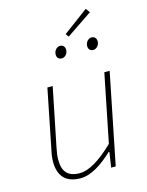

<svg xmlns="http://www.w3.org/2000/svg" viewBox="-123 -890 750 977"><g transform="rotate(-15 252.0 -401.0)"><path d="M178 12C236 12 294 -28 350 -80H354L342 0H366L462 -478H434L362 -120C286 -46 226 -14 182 -14C118 -14 92 -46 92 -108C92 -128 94 -142 100 -172L162 -478H134L72 -168C66 -140 64 -128 64 -104C64 -36 96 12 178 12ZM244 -602C260 -602 276 -618 276 -638C276 -656 266 -666 250 -666C234 -666 218 -650 218 -628C218 -612 228 -602 244 -602ZM410 -602C426 -602 442 -618 442 -638C442 -656 432 -666 416 -666C400 -666 384 -650 384 -628C384 -612 394 -602 410 -602ZM306 -700 442 -792 426 -814 294 -716Z"/></g></svg>

Font: Source Sans Pro ExtraLight
Style: Italic
Weight: 200
Italic angle: -11°
Designer: Paul D. Hunt
Foundry: Adobe Systems Incorporated
Version: Version 3.006;hotconv 1.0.111;makeotfexe 2.5.65597